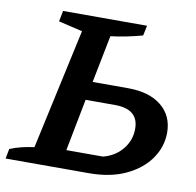

<svg xmlns="http://www.w3.org/2000/svg" viewBox="-96 -729 824 806"><g transform="rotate(10 316.5 -326.0)"><path d="M-21 0 -13 -42Q30 -60 90 -68L202 -582L100 -606L109 -652H467L458 -609Q425 -600 391 -593Q357 -586 323 -582L283 -380H434Q525 -380 576.5 -338Q628 -296 628 -224Q628 -165 593 -114Q558 -63 492 -31.5Q426 0 333 0ZM224 -79H380Q431 -92 462 -130Q493 -168 493 -217Q493 -301 392 -301H267Z"/></g></svg>

Font: Piazzolla SC SemiBold
Style: Italic
Weight: 600
Italic angle: -11.3°
Designer: Juan Pablo del Peral
Foundry: Huerta Tipografica
Version: Version 1.330